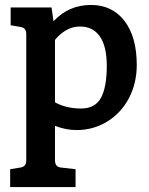

<svg xmlns="http://www.w3.org/2000/svg" viewBox="-20 -515 600 775"><path d="M532 -253Q532 -179 500.5 -119Q469 -59 413 -24.5Q357 10 289 10Q246 10 202 -7V132Q202 158 224 161L285 168V240H21V168L64 161Q75 159 80.5 152Q86 145 86 132V-377Q86 -390 80.5 -397Q75 -404 64 -406L23 -413V-485H188L196 -429Q257 -495 347 -495Q433 -495 482.5 -430.5Q532 -366 532 -253ZM411 -249Q411 -328 383 -368Q355 -408 303 -408Q273 -408 247 -393Q221 -378 202 -354V-102Q247 -77 307 -77Q364 -77 387.5 -120Q411 -163 411 -249Z"/></svg>

Font: Enriqueta SemiBold
Style: Regular
Weight: 600
Designer: Viviana Monsalve, Gustavo Ibarra
Foundry: 72Puntos
Version: Version 2.000